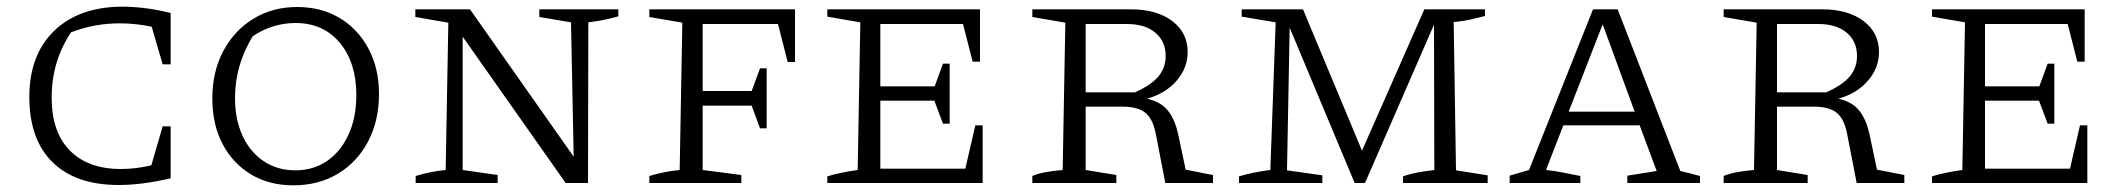

<svg xmlns="http://www.w3.org/2000/svg" viewBox="-20 -549 6378 576"><path d="M336 6Q207 6 137.5 -62.5Q68 -131 68 -258Q68 -385 143 -457Q218 -529 348 -529Q379 -529 415.5 -524.5Q452 -520 492 -510V-356H468L435 -469Q386 -479 339 -479Q263 -479 193 -452Q135 -365 135 -256Q135 -153 189.5 -97.5Q244 -42 343 -42Q363 -42 385.5 -44.5Q408 -47 434 -53L468 -170H492V-14Q448 -4 410 1Q372 6 336 6Z M860 7Q788 7 733.5 -25.5Q679 -58 648 -116.5Q617 -175 617 -254Q617 -334 650 -396Q683 -458 740.5 -493Q798 -528 871 -528Q944 -528 999 -495Q1054 -462 1085.5 -403Q1117 -344 1117 -267Q1117 -187 1084.5 -125Q1052 -63 994 -28Q936 7 860 7ZM866 -38Q920 -38 961 -66Q1002 -94 1025.5 -145Q1049 -196 1049 -264Q1049 -361 999.5 -420.5Q950 -480 866 -480Q833 -480 800 -470Q767 -460 738 -440Q685 -353 685 -255Q685 -191 707.5 -142Q730 -93 771 -65.5Q812 -38 866 -38Z M1598 -521H1835V-500Q1810 -493 1789.5 -489Q1769 -485 1745 -482L1744 0H1677L1368 -439V-39L1473 -24V0H1227V-21Q1250 -28 1272.5 -32.5Q1295 -37 1317 -39L1325 -481L1226 -498V-521H1390L1701 -79L1693 -482L1598 -498Z M2365 -521V-363H2343L2314 -477H2088V-276H2235L2260 -344H2280V-164H2260L2235 -232H2088V-39L2204 -24V0H1928V-21Q1951 -28 1974 -32.5Q1997 -37 2019 -39L2027 -481L1928 -498V-521Z M2906 -173H2928V0H2462V-20Q2485 -27 2508 -31.5Q2531 -36 2553 -39L2561 -482L2462 -499V-521H2920V-364H2898L2869 -477H2621V-290H2784L2809 -358H2829V-178H2809L2783 -247H2621V-43H2876Z M3537 -40 3619 -24V0H3476L3448 -144Q3440 -190 3417.5 -209.5Q3395 -229 3348 -229H3237V-39L3329 -24V0H3077V-21Q3106 -34 3168 -39L3176 -481L3077 -498V-521H3373Q3450 -521 3496.5 -486Q3543 -451 3543 -393Q3543 -345 3509.5 -306.5Q3476 -268 3421 -253Q3462 -244 3483.5 -217.5Q3505 -191 3515 -144ZM3361 -477H3237V-272H3385Q3434 -294 3455.5 -320Q3477 -346 3477 -381Q3477 -425 3446 -451Q3415 -477 3361 -477Z M4348 -38 4443 -23V0H4189V-20Q4212 -28 4235.5 -32Q4259 -36 4283 -39L4282 -475L4075 0H4044L3849 -466L3841 -38L3947 -23V0H3697V-20Q3746 -34 3791 -39L3807 -482L3705 -499V-521H3889L4066 -97L4253 -521H4435V-501Q4416 -496 4391.5 -490.5Q4367 -485 4341 -483Z M5021 -36Q5037 -32 5046 -30Q5055 -28 5080 -21V0H4862V-22L4950 -36L4899 -173H4670L4618 -39Q4647 -36 4671 -31Q4695 -26 4721 -21V0H4509V-22L4567 -39L4759 -521H4833ZM4686 -214H4884L4788 -476Z M5611 -40 5693 -24V0H5550L5522 -144Q5514 -190 5491.5 -209.5Q5469 -229 5422 -229H5311V-39L5403 -24V0H5151V-21Q5180 -34 5242 -39L5250 -481L5151 -498V-521H5447Q5524 -521 5570.5 -486Q5617 -451 5617 -393Q5617 -345 5583.5 -306.5Q5550 -268 5495 -253Q5536 -244 5557.5 -217.5Q5579 -191 5589 -144ZM5435 -477H5311V-272H5459Q5508 -294 5529.5 -320Q5551 -346 5551 -381Q5551 -425 5520 -451Q5489 -477 5435 -477Z M6220 -173H6242V0H5776V-20Q5799 -27 5822 -31.5Q5845 -36 5867 -39L5875 -482L5776 -499V-521H6234V-364H6212L6183 -477H5935V-290H6098L6123 -358H6143V-178H6123L6097 -247H5935V-43H6190Z"/></svg>

Font: Piazzolla SC Light
Style: Regular
Weight: 300
Designer: Juan Pablo del Peral
Foundry: Huerta Tipografica
Version: Version 1.330